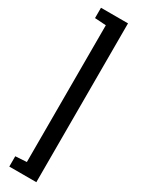

<svg xmlns="http://www.w3.org/2000/svg" viewBox="-236 -764 686 935"><g transform="rotate(30 107.0 -296.5)"><path d="M21 150V92L84 88V-681L21 -685V-743H173V150Z"/></g></svg>

Font: Saira Ultra Condensed SemiBold
Style: Regular
Weight: 600
Width: 1
Designer: Hector Gatti with collaboration of the Omnibus-Type team
Foundry: Omnibus-Type
Version: Version 1.001; ttfautohint (v1.8)